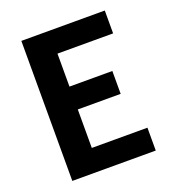

<svg xmlns="http://www.w3.org/2000/svg" viewBox="-133 -841 866 947"><g transform="rotate(-20 300.0 -367.5)"><path d="M85 0V-735H523V-615H231V-442H456V-322H231V-120H523V0Z"/></g></svg>

Font: Iosevka SS04 Heavy Extended
Style: Regular
Weight: 900
Width: 7
Monospace: yes
Designer: Belleve Invis
Foundry: Belleve Invis
Version: Version 19.0.0; ttfautohint (v1.8.4)